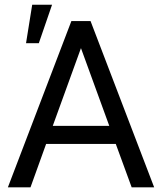

<svg xmlns="http://www.w3.org/2000/svg" viewBox="-20 -801 692 821"><path d="M91.3 -616.2H146L202.6 -780.8H117.7ZM543 0H639.2L367.2 -710.9H285.2L13.7 0H110.4L177.2 -185.5H475.1ZM326.2 -595.2 447.3 -262.7H205.6Z"/></svg>

Font: Roboto
Style: Regular
Weight: 400
Designer: Google
Version: Version 2.137; 2017